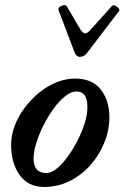

<svg xmlns="http://www.w3.org/2000/svg" viewBox="-20 -727 493 760"><path d="M155 13Q91 13 57.5 -34.5Q24 -82 24 -154Q24 -191 38 -228.5Q52 -266 77 -299.5Q102 -333 134 -359.5Q166 -386 203 -401Q240 -416 277 -416Q345 -416 379 -372.5Q413 -329 413 -263Q413 -212 393 -162.5Q373 -113 338 -73.5Q303 -34 256 -10.5Q209 13 155 13ZM165 -42Q183 -42 205 -60Q227 -78 248 -107Q269 -136 287 -171Q305 -206 315.5 -240Q326 -274 326 -302Q326 -335 315 -350Q304 -365 282 -365Q262 -365 238.5 -346.5Q215 -328 193 -298Q171 -268 153 -232.5Q135 -197 124 -162Q113 -127 113 -99Q113 -71 125.5 -56.5Q138 -42 165 -42ZM296 -502Q289 -502 284 -506.5Q279 -511 276 -518L212 -686Q209 -694 216 -699.5Q223 -705 232 -706.5Q241 -708 245 -701L298 -611Q308 -595 317 -595Q327 -595 340 -611L423 -703Q428 -708 436 -704.5Q444 -701 449.5 -694.5Q455 -688 451 -683L325 -518Q313 -502 296 -502Z"/></svg>

Font: Junicode VF
Style: Italic
Weight: 400
Italic angle: -11°
Designer: Peter S. Baker
Version: Version 2.209